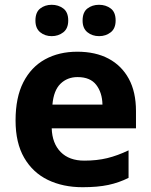

<svg xmlns="http://www.w3.org/2000/svg" viewBox="-20 -772 631 802"><path d="M303 -556Q379 -556 433.5 -527Q488 -498 518 -443Q548 -388 548 -308V-236H196Q198 -173 233.5 -137Q269 -101 332 -101Q385 -101 428 -111.5Q471 -122 517 -144V-29Q477 -9 432.5 0.5Q388 10 325 10Q243 10 180 -20.5Q117 -51 81 -113Q45 -175 45 -269Q45 -365 77.5 -428.5Q110 -492 168 -524Q226 -556 303 -556ZM304 -450Q261 -450 232.5 -422Q204 -394 199 -335H408Q407 -385 382 -417.5Q357 -450 304 -450ZM128 -686Q128 -721 148 -736.5Q168 -752 195.9 -752Q223.8 -752 244.4 -736.6Q265 -721.2 265 -686.4Q265 -653 244.4 -637Q223.8 -621 195.9 -621Q168 -621 148 -637.2Q128 -653.5 128 -686ZM325 -686Q325 -721 345.1 -736.5Q365.3 -752 393.6 -752Q422 -752 442.5 -736.6Q463 -721.2 463 -686.4Q463 -653 442.4 -637Q421.9 -621 394 -621Q365.5 -621 345.3 -637.2Q325 -653.5 325 -686Z"/></svg>

Font: Noto Sans Cham
Style: Regular
Weight: 400
Designer: Monotype Design Team
Foundry: Monotype Imaging Inc.
Version: Version 2.002